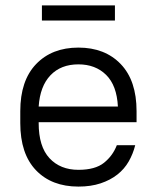

<svg xmlns="http://www.w3.org/2000/svg" viewBox="-20 -683 580 710"><path d="M270 7Q171 7 113 -53.5Q55 -114 55 -228V-272Q55 -385 113.5 -446Q172 -507 270 -507Q368 -507 426.5 -446Q485 -385 485 -272V-231H123V-228Q123 -141 163 -98Q203 -55 270 -55Q332 -55 364.5 -81Q397 -107 412 -146H480Q472 -114 456 -86Q440 -58 414 -37.5Q388 -17 352 -5Q316 7 270 7ZM270 -445Q205 -445 166.5 -404.5Q128 -364 123 -289H416Q412 -367 372.5 -406Q333 -445 270 -445ZM135 -663H405V-607H135Z"/></svg>

Font: Retni Sans
Style: Regular
Weight: 400
Designer: Vitaly Kuzmin
Foundry: ParaType Ltd.
Version: Version 1.00;March 2, 2019;FontCreator 11.5.0.2425 64-bit; t